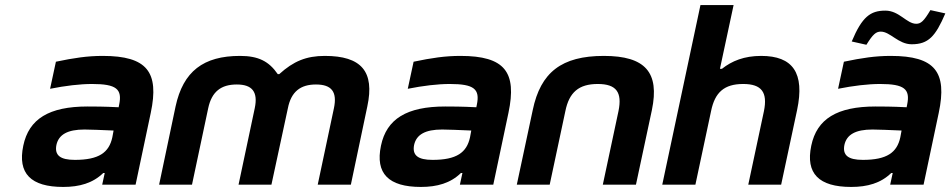

<svg xmlns="http://www.w3.org/2000/svg" viewBox="-20 -730 3757 759"><path d="M386 -509C326 -509 272 -501 201 -486L178 -379C238 -391 296 -398 344 -398C440 -398 464 -378 451 -316L449 -306C391 -309 349 -309 326 -309C174 -309 94 -260 72 -154C49 -44 102 9 230 9C294 9 347 -6 388 -46H394L384 0H516L576 -284C610 -445 562 -509 386 -509ZM203 -157C212 -198 247 -218 314 -218C337 -218 380 -216 429 -214L424 -187C411 -127 371 -98 276 -98C218 -98 195 -116 203 -157Z M674 -309 609 0H739L803 -302C817 -368 854 -396 916 -396C976 -396 1001 -368 987 -302L923 0H1053L1118 -302C1131 -368 1168 -396 1229 -396C1290 -396 1314 -368 1300 -302L1236 0H1367L1432 -309C1462 -448 1408 -509 1264 -509C1191 -509 1140 -488 1084 -437H1078C1043 -488 1001 -509 929 -509C784 -509 704 -448 674 -309Z M1800 -509C1740 -509 1686 -501 1615 -486L1592 -379C1652 -391 1710 -398 1758 -398C1854 -398 1878 -378 1865 -316L1863 -306C1805 -309 1763 -309 1740 -309C1588 -309 1508 -260 1486 -154C1463 -44 1516 9 1644 9C1708 9 1761 -6 1802 -46H1808L1798 0H1930L1990 -284C2024 -445 1976 -509 1800 -509ZM1617 -157C1626 -198 1661 -218 1728 -218C1751 -218 1794 -216 1843 -214L1838 -187C1825 -127 1785 -98 1690 -98C1632 -98 1609 -116 1617 -157Z M2086 -295 2023 0H2153L2215 -291C2230 -365 2268 -398 2343 -398C2417 -398 2440 -365 2425 -291L2363 0H2494L2557 -295C2588 -444 2531 -509 2367 -509C2200 -509 2117 -444 2086 -295Z M2749 -710 2598 0H2729L2791 -291C2806 -365 2843 -398 2918 -398C2991 -398 3015 -365 3000 -291L2938 0H3068L3131 -295C3162 -442 3114 -509 2989 -509C2922 -509 2873 -489 2834 -458H2826L2880 -710Z M3501 -509C3441 -509 3387 -501 3316 -486L3293 -379C3353 -391 3411 -398 3459 -398C3555 -398 3579 -378 3566 -316L3564 -306C3506 -309 3464 -309 3441 -309C3289 -309 3209 -260 3187 -154C3164 -44 3217 9 3345 9C3409 9 3462 -6 3503 -46H3509L3499 0H3631L3691 -284C3725 -445 3677 -509 3501 -509ZM3318 -157C3327 -198 3362 -218 3429 -218C3452 -218 3495 -216 3544 -214L3539 -187C3526 -127 3486 -98 3391 -98C3333 -98 3310 -116 3318 -157ZM3347 -566 3405 -553C3431 -595 3443 -605 3462 -605C3499 -605 3531 -555 3584 -555C3650 -555 3678 -586 3717 -677L3658 -690C3632 -646 3620 -636 3602 -636C3564 -636 3535 -688 3480 -688C3421 -688 3388 -664 3347 -566Z"/></svg>

Font: LT Wave Text Bold Italic
Style: Regular
Weight: 700
Designer: Daniel Lyons
Version: Version 2.5 (Glyphs App)